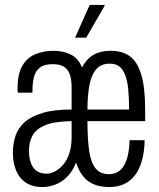

<svg xmlns="http://www.w3.org/2000/svg" viewBox="-20 -743 643 775"><path d="M151 12Q123 12 101 3Q79 -6 64 -23.5Q49 -41 40.5 -67.5Q32 -94 32 -128Q32 -163 42.5 -194.5Q53 -226 79 -249.5Q105 -273 151.5 -287Q198 -301 269 -301V-392Q269 -423 261.5 -443.5Q254 -464 237.5 -474Q221 -484 192 -484Q157 -484 139.5 -469Q122 -454 116.5 -430Q111 -406 111 -375V-369H52Q51 -373 51 -377.5Q51 -382 51 -388Q51 -445 70.5 -478Q90 -511 123.5 -524.5Q157 -538 196 -538Q235 -538 265.5 -523Q296 -508 311 -471Q330 -506 358 -522Q386 -538 426 -538Q473 -538 503.5 -516.5Q534 -495 550 -442.5Q566 -390 566 -297V-254H333Q333 -181 340 -133.5Q347 -86 366 -63Q385 -40 420 -40Q438 -40 452.5 -47.5Q467 -55 478 -71Q489 -87 495.5 -113.5Q502 -140 503 -177H564Q563 -131 553 -95.5Q543 -60 525 -36Q507 -12 481 0Q455 12 421 12Q369 12 336.5 -11.5Q304 -35 287 -87Q274 -53 252.5 -31Q231 -9 205 1.5Q179 12 151 12ZM168 -42Q184 -42 201.5 -51Q219 -60 234.5 -77.5Q250 -95 259.5 -123Q269 -151 269 -189V-254Q199 -253 162 -237.5Q125 -222 111 -195.5Q97 -169 97 -136Q97 -105 105 -84Q113 -63 129 -52.5Q145 -42 168 -42ZM333 -301H501Q501 -348 497.5 -383Q494 -418 485 -441Q476 -464 461.5 -475Q447 -486 423 -486Q387 -486 367.5 -462.5Q348 -439 340.5 -397Q333 -355 333 -301ZM283 -591 342 -723H402V-719L328 -591Z"/></svg>

Font: Archivo ExtraCondensed Light
Style: Regular
Weight: 300
Width: 2
Designer: Hector Gatti
Foundry: Omnibus-Type
Version: Version 2.001